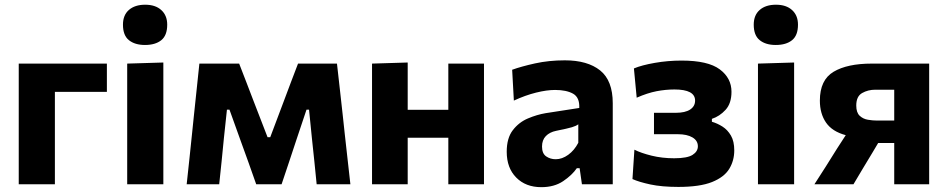

<svg xmlns="http://www.w3.org/2000/svg" viewBox="-20 -762 3920 794"><path d="M57.5 0V-499H422V-382H207V0Z M506 0V-499L655.5 -503.5V0ZM579.5 -576Q538 -576 513.2 -595.8Q488.5 -615.5 488.5 -660Q488.5 -699.5 513.2 -721Q538 -742.5 580.5 -742.5Q623 -742.5 647.2 -720.2Q671.5 -698 671.5 -660Q671.5 -615.5 647 -595.8Q622.5 -576 579.5 -576Z M752 0Q758 -54 763.5 -107Q769 -160 774.5 -212.5L781.5 -280.5Q787 -334.5 793 -389.5Q799 -444.5 804.5 -499H969Q984 -460.5 999 -421.5Q1014 -382.5 1028.5 -344.5L1086.5 -194.5H1097.5L1154 -344.5Q1168.5 -383.5 1183.2 -422.2Q1198 -461 1212.5 -499H1373.5Q1379.5 -445.5 1385.8 -389.8Q1392 -334 1398 -280L1405.5 -210Q1411 -160 1417 -107Q1423 -54 1429 0H1289.5Q1285 -47 1280 -94.5Q1275 -142 1270 -189L1258 -308.5H1247.5L1205 -181.5Q1190 -136 1175 -91Q1159.5 -45.5 1144.5 0H1039.5Q1023.5 -45.5 1007.5 -90.5Q991 -135 975.5 -179L929 -308.5H918.5L906 -191.5Q901.5 -143 896.5 -95.2Q891.5 -47.5 886.5 0Z M1518.5 0V-499L1666 -503.5V-308H1834V-499H1981.5V0H1834V-192.5H1666V0Z M2218.5 12Q2154 12 2114.8 -27.8Q2075.5 -67.5 2075.5 -134.5Q2075.5 -191 2100.8 -223.8Q2126 -256.5 2163.2 -272.2Q2200.5 -288 2236.5 -294L2375.5 -315.5Q2377.5 -359 2350 -374.5Q2322.5 -390 2275.5 -390Q2241 -390 2196.8 -379Q2152.5 -368 2105 -346L2098 -473.5Q2135 -487 2192.5 -499.8Q2250 -512.5 2316 -512.5Q2409.5 -512.5 2461.8 -470.8Q2514 -429 2514 -335V0H2386.5L2377 -66.5H2365.5Q2345.5 -37.5 2308.8 -12.8Q2272 12 2218.5 12ZM2278 -103.5Q2304.5 -103.5 2329.8 -121.8Q2355 -140 2371.5 -171.5V-248Q2362.5 -241 2345 -235.8Q2327.5 -230.5 2280 -221Q2253 -215.5 2237.2 -199.2Q2221.5 -183 2221.5 -156Q2221.5 -127 2238.8 -115.2Q2256 -103.5 2278 -103.5Z M2785.5 11Q2717 11 2669.5 0.8Q2622 -9.5 2595.5 -21.5L2603.5 -143Q2631 -129 2674.8 -118.2Q2718.5 -107.5 2768 -107.5Q2822 -107.5 2844 -121.5Q2866 -135.5 2866 -157Q2866 -180.5 2843.5 -193.8Q2821 -207 2783 -207H2684.5V-295.5H2774.5Q2813.5 -295.5 2834 -309Q2854.5 -322.5 2854.5 -346Q2854.5 -392 2769 -392Q2733 -392 2695.2 -384.8Q2657.5 -377.5 2613 -358L2601.5 -479Q2633.5 -492.5 2687.8 -502Q2742 -511.5 2798.5 -511.5Q2908 -511.5 2956.5 -475.2Q3005 -439 3005 -382.5Q3005 -334.5 2980.5 -307.8Q2956 -281 2924 -270.5V-258.5Q2946.5 -252 2967.8 -238.5Q2989 -225 3002.8 -201.2Q3016.5 -177.5 3016.5 -140Q3016.5 -98 2995.8 -63.8Q2975 -29.5 2924.5 -9.2Q2874 11 2785.5 11Z M3114.5 0V-499L3264 -503.5V0ZM3188 -576Q3146.5 -576 3121.8 -595.8Q3097 -615.5 3097 -660Q3097 -699.5 3121.8 -721Q3146.5 -742.5 3189 -742.5Q3231.5 -742.5 3255.8 -720.2Q3280 -698 3280 -660Q3280 -615.5 3255.5 -595.8Q3231 -576 3188 -576Z M3348 0Q3371.5 -37 3395.5 -74Q3419 -111 3441.5 -147.5L3477.5 -203Q3421.5 -218 3396 -255Q3370.5 -292 3370.5 -346Q3370.5 -431.5 3427.2 -465.2Q3484 -499 3585 -499H3822.5V0H3678V-170.5H3611.5L3588 -131Q3568 -98.5 3548.5 -65.5Q3529 -32.5 3509.5 0ZM3605 -263.5H3678V-391H3599.5Q3569.5 -391 3545.2 -377.2Q3521 -363.5 3521 -325.5Q3521 -296.5 3535.2 -283.2Q3549.5 -270 3569.2 -266.8Q3589 -263.5 3605 -263.5Z"/></svg>

Font: Heraclito
Style: Bold
Weight: 700
Designer: Kostas Bartsokas (font) & Cristiano Sobral (main changes)
Foundry: Kostas Bartsokas (font) & Cristiano Sobral (main changes)
Version: Version 1.00;July 8, 2020;FontCreator 13.0.0.2655 64-bit